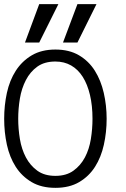

<svg xmlns="http://www.w3.org/2000/svg" viewBox="-36 -884 602 915"><path d="M472.2 -317.9Q472.2 -253.9 459 -194.3Q445.8 -134.8 417 -89.4Q388.2 -43.9 341.6 -16.4Q294.9 11.2 228 11.2Q161.1 11.2 114.5 -16.4Q67.9 -43.9 38.8 -89.4Q9.8 -134.8 -3.2 -194.3Q-16.1 -253.9 -16.1 -317.9Q-16.1 -381.8 -3.2 -441.4Q9.8 -501 39.3 -546.9Q68.8 -592.8 115.5 -620.4Q162.1 -647.9 228 -647.9Q293.9 -647.9 340.6 -620.4Q387.2 -592.8 416 -546.9Q444.8 -501 458.5 -441.4Q472.2 -381.8 472.2 -317.9ZM404.8 -317.9Q404.8 -380.9 392.8 -431.4Q380.9 -481.9 358.4 -517.6Q335.9 -553.2 303 -572Q270 -590.8 228 -590.8Q175.8 -590.8 141.8 -566.4Q107.9 -542 87.4 -502.4Q66.9 -462.9 58.8 -414.6Q50.8 -366.2 50.8 -317.9Q50.8 -270 58.8 -221.4Q66.9 -172.9 87.4 -134Q107.9 -95.2 141.8 -70.6Q175.8 -45.9 228 -45.9Q279.8 -45.9 314 -70.6Q348.1 -95.2 368.7 -134Q389.2 -172.9 397 -221.4Q404.8 -270 404.8 -317.9ZM333 -681.2H264.2L333 -864.3H423.8ZM150.9 -681.2H83L150.9 -864.3H242.2Z"/></svg>

Font: Anonymous Pro
Style: Regular
Weight: 400
Monospace: yes
Designer: Mark Simonson
Version: Version 1.002